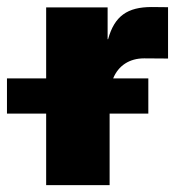

<svg xmlns="http://www.w3.org/2000/svg" viewBox="-90 -537 517 557"><path d="M43.9 0H228V-207.5H340.3V-309.6H238.3C253.4 -346.7 285.6 -367.7 328.1 -367.7L397.5 -367.2V-516.1L350.1 -516.6C279.8 -516.6 242.2 -490.7 223.6 -423.3H222.2V-515.6H43.9V-309.6H-69.8V-207.5H43.9Z"/></svg>

Font: Raveo Display Display ExtraBold
Style: Regular
Weight: 800
Designer: Jakub Foglar, Rasmus Andersson (Inter)
Foundry: Jakubfoglar.com
Version: Version 1.100;Glyphs 3.2.3 (3260)